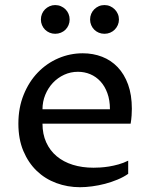

<svg xmlns="http://www.w3.org/2000/svg" viewBox="-20 -741 607 770"><path d="M494.1 -43.9Q475.6 -30.8 451.4 -20.8Q427.2 -10.7 401.4 -3.9Q375.5 2.9 349.4 6.3Q323.2 9.8 300.8 9.8Q251 9.8 206.1 -6.8Q161.1 -23.4 127.4 -55.7Q93.8 -87.9 73.7 -135.5Q53.7 -183.1 53.7 -245.1Q53.7 -309.1 75 -361.3Q96.2 -413.6 131.8 -450.4Q167.5 -487.3 214.1 -507.3Q260.7 -527.3 312 -527.3Q353.5 -527.3 389.4 -513.4Q425.3 -499.5 451.9 -471.7Q478.5 -443.8 493.7 -402.1Q508.8 -360.4 508.8 -304.7Q508.8 -293.5 507.8 -277.8Q506.8 -262.2 503.9 -245.1H150.4Q150.4 -203.1 165.3 -170.2Q180.2 -137.2 207.3 -114.5Q234.4 -91.8 272 -80.1Q309.6 -68.4 355 -68.4Q366.2 -68.4 382.3 -69.3Q398.4 -70.3 417 -73.2Q435.5 -76.2 455.6 -81.8Q475.6 -87.4 494.1 -96.7ZM420.9 -302.7Q420.9 -339.4 410.6 -367.4Q400.4 -395.5 382.8 -414.6Q365.2 -433.6 342 -443.4Q318.8 -453.1 292.5 -453.1Q263.2 -453.1 237.3 -441.2Q211.4 -429.2 192.1 -408.7Q172.9 -388.2 161.6 -360.8Q150.4 -333.5 150.4 -302.7ZM144 -662.6Q144 -674.8 148.4 -685.3Q152.8 -695.8 160.6 -703.6Q168.5 -711.4 179 -716.1Q189.5 -720.7 201.2 -720.7Q213.4 -720.7 224.1 -716.1Q234.9 -711.4 242.7 -703.6Q250.5 -695.8 254.9 -685.3Q259.3 -674.8 259.3 -662.6Q259.3 -650.9 254.9 -640.4Q250.5 -629.9 242.7 -622.1Q234.9 -614.3 224.1 -609.9Q213.4 -605.5 201.2 -605.5Q189.5 -605.5 179 -609.9Q168.5 -614.3 160.6 -622.1Q152.8 -629.9 148.4 -640.4Q144 -650.9 144 -662.6ZM341.3 -662.6Q341.3 -674.8 345.7 -685.3Q350.1 -695.8 357.9 -703.6Q365.7 -711.4 376.2 -716.1Q386.7 -720.7 398.9 -720.7Q411.1 -720.7 421.6 -716.1Q432.1 -711.4 439.9 -703.6Q447.8 -695.8 452.4 -685.3Q457 -674.8 457 -662.6Q457 -650.9 452.4 -640.4Q447.8 -629.9 439.9 -622.1Q432.1 -614.3 421.6 -609.9Q411.1 -605.5 398.9 -605.5Q386.7 -605.5 376.2 -609.9Q365.7 -614.3 357.9 -622.1Q350.1 -629.9 345.7 -640.4Q341.3 -650.9 341.3 -662.6Z"/></svg>

Font: Proza Libre
Style: Regular
Weight: 400
Designer: Jasper de Waard
Foundry: Jasper de Waard
Version: Version 1.001; ttfautohint (v1.4.1.8-43bc)